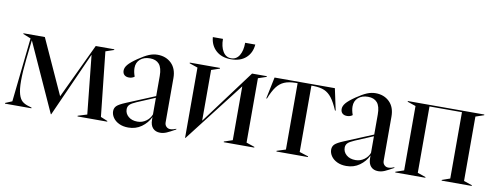

<svg xmlns="http://www.w3.org/2000/svg" viewBox="-61 -1020 3465 1345"><g transform="rotate(10 1671.5 -347.5)"><path d="M118 -468H117L102 -333Q92 -242 92 -178Q92 -117 102 -83Q112 -49 130 -34Q148 -19 177 -11L197 -5V0H9V-5L57 -25L106 -481L51 -503V-508H203L380 -119H381L565 -508H697V-503L638 -483L687 -25L736 -5V0H525V-5L590 -25L547 -441H546L341 17H338Z M764 -80Q764 -103 779.5 -118Q795 -133 841 -152L1043 -236V-379Q1043 -437 1020.5 -463Q998 -489 955 -489Q912 -489 885.5 -466Q859 -443 859 -404Q859 -376 871 -344Q855 -331 832 -331Q811 -331 799 -342Q787 -353 787 -373Q787 -394 805 -415.5Q823 -437 868 -468Q912 -498 942.5 -510.5Q973 -523 1003 -523Q1063 -523 1101.5 -485.5Q1140 -448 1140 -381V-66Q1140 -48 1151.5 -36.5Q1163 -25 1180 -25Q1199 -25 1222 -35V-30Q1183 -8 1160 2Q1137 12 1114 12Q1081 12 1062 -8.5Q1043 -29 1043 -68V-87Q1022 -43 981.5 -14Q941 15 888 15Q850 15 822 1.5Q794 -12 779 -34Q764 -56 764 -80ZM944 -37Q978 -37 1005.5 -57Q1033 -77 1043 -106V-224L915 -170Q880 -155 867.5 -142Q855 -129 855 -110Q855 -79 879.5 -58Q904 -37 944 -37Z M1293 -483 1234 -503V-508H1449V-503L1390 -483V-122L1677 -508H1782V-503L1723 -483V-25L1782 -5V0H1565V-5L1625 -25V-408L1296 17H1293ZM1362 -712H1434Q1434 -657 1455 -622.5Q1476 -588 1513 -588Q1551 -588 1571.5 -622Q1592 -656 1592 -712H1664Q1659 -652 1619.5 -616.5Q1580 -581 1513 -581Q1447 -581 1407 -617Q1367 -653 1362 -712Z M1940 -5 2003 -25V-497H1986Q1940 -496 1909 -483Q1878 -470 1855 -440Q1832 -410 1810 -354H1805L1837 -508H2266L2299 -354H2294Q2270 -410 2247 -440Q2224 -470 2194 -483Q2164 -496 2118 -497H2101V-25L2164 -5V0H1940Z M2315 -80Q2315 -103 2330.5 -118Q2346 -133 2392 -152L2594 -236V-379Q2594 -437 2571.5 -463Q2549 -489 2506 -489Q2463 -489 2436.5 -466Q2410 -443 2410 -404Q2410 -376 2422 -344Q2406 -331 2383 -331Q2362 -331 2350 -342Q2338 -353 2338 -373Q2338 -394 2356 -415.5Q2374 -437 2419 -468Q2463 -498 2493.5 -510.5Q2524 -523 2554 -523Q2614 -523 2652.5 -485.5Q2691 -448 2691 -381V-66Q2691 -48 2702.5 -36.5Q2714 -25 2731 -25Q2750 -25 2773 -35V-30Q2734 -8 2711 2Q2688 12 2665 12Q2632 12 2613 -8.5Q2594 -29 2594 -68V-87Q2573 -43 2532.5 -14Q2492 15 2439 15Q2401 15 2373 1.5Q2345 -12 2330 -34Q2315 -56 2315 -80ZM2495 -37Q2529 -37 2556.5 -57Q2584 -77 2594 -106V-224L2466 -170Q2431 -155 2418.5 -142Q2406 -129 2406 -110Q2406 -79 2430.5 -58Q2455 -37 2495 -37Z M2785 -5 2844 -25V-483L2785 -503V-508H3329V-503L3270 -483V-25L3329 -5V0H3115V-5L3172 -25V-497H2941V-25L2999 -5V0H2785Z"/></g></svg>

Font: Nyght Serif
Style: Regular
Weight: 400
Designer: Maksym Kobuzan
Version: Version 0.410;July 4, 2025;FontCreator 15.0.0.2958 64-bit